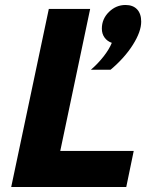

<svg xmlns="http://www.w3.org/2000/svg" viewBox="-20 -751 608 771"><path d="M25 0 176 -715H342L222 -145H517L487 0ZM424 -471H345Q374 -496 396.5 -525Q419 -554 429 -579Q411 -585 400 -600Q389 -615 389 -636Q389 -675 417.5 -703Q446 -731 484 -731Q514 -731 530.5 -713.5Q547 -696 547 -664Q547 -624 513.5 -571Q480 -518 424 -471Z"/></svg>

Font: Wix Madefor Text ExtraBold
Style: Italic
Weight: 800
Italic angle: -12°
Designer: Dalton Maag Ltd
Foundry: Dalton Maag Ltd
Version: Version 3.100